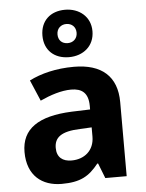

<svg xmlns="http://www.w3.org/2000/svg" viewBox="-57 -884 714 940"><g transform="rotate(-5 299.5 -414.0)"><path d="M298 -605C368 -605 423 -649 423 -722C423 -794 367 -838 298 -838C226 -838 177 -794 177 -721C177 -649 226 -605 298 -605ZM298 -674C268 -674 251 -693 251 -721C251 -750 272 -768 298 -768C325 -768 345 -750 345 -721C345 -693 325 -674 298 -674ZM317 -556C229 -556 154 -537 97 -508L141 -405C191 -428 245 -446 294 -446C346 -446 378 -423 378 -358V-341L287 -338C123 -331 40 -275 40 -161C40 -45 112 10 208 10C300 10 343 -15 390 -74H394L423 0H528V-364C528 -491 453 -556 317 -556ZM321 -250 378 -253V-208C378 -139 329 -100 266 -100C223 -100 194 -121 194 -168C194 -218 226 -247 321 -250Z"/></g></svg>

Font: Noto Sans Myanmar UI
Style: Bold
Weight: 700
Designer: Monotype Design Team
Foundry: Monotype Imaging Inc.
Version: Version 2.103